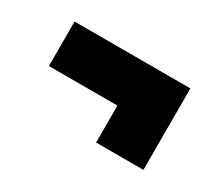

<svg xmlns="http://www.w3.org/2000/svg" viewBox="-52 -454 444 390"><g transform="rotate(30 169.5 -259.5)"><path d="M33.5 -250.7V-355H305.2V-250.7ZM194.2 -164V-319H305.2V-164Z"/></g></svg>

Font: Bricolage Grotesque 96pt ExtraBold Condensed
Style: Regular
Weight: 800
Width: 3
Version: Version 1.001;gftools[0.9.33.dev8+g029e19f]